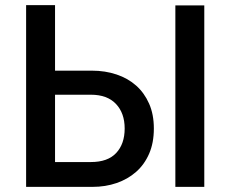

<svg xmlns="http://www.w3.org/2000/svg" viewBox="-20 -730 901 750"><path d="M82 -710H195V-454H339Q391 -454 435.5 -439Q480 -424 512 -395.5Q544 -367 562.5 -325Q581 -283 581 -228Q581 -172 562.5 -129.5Q544 -87 511.5 -58.5Q479 -30 435.5 -15Q392 0 341 0H82ZM665 0V-709H778V0ZM195 -97H335Q401 -97 434 -132.5Q467 -168 467 -228Q467 -288 433 -324Q399 -360 335 -360H195Z"/></svg>

Font: IngvarSans
Style: Regular
Weight: 600
Version: Version 3.000